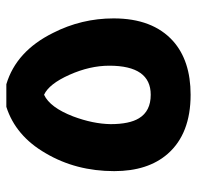

<svg xmlns="http://www.w3.org/2000/svg" viewBox="-28 -600 636 621"><g transform="rotate(-90 290.5 -289.0)"><path d="M329 -587Q436 -555 495 -436Q542 -344 542 -240Q542 -114 469 -48Q405 9 295 9Q169 9 104 -65Q48 -129 48 -238Q48 -362 106 -460Q162 -557 256 -587ZM295 -465Q254 -446 225 -371Q201 -307 200 -250Q200 -189 219 -158Q242 -120 295 -120Q389 -120 389 -254Q389 -317 359.5 -383Q330 -449 295 -465Z"/></g></svg>

Font: Almarai ExtraBold
Style: Regular
Weight: 800
Designer: Boutros International 2019
Foundry: Created by Boutros International 2019
Version: Version 1.10